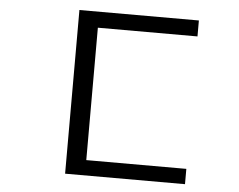

<svg xmlns="http://www.w3.org/2000/svg" viewBox="-53 -734 1106 887"><g transform="rotate(5 500.0 -290.5)"><path d="M280 89V-670H834V-596H372V18H836V89Z"/></g></svg>

Font: Inconsolata UltraExpanded
Style: Regular
Weight: 400
Width: 9
Monospace: yes
Designer: Raph Levien, Cyreal, Brenton Simpson
Foundry: Raph Levien, Cyreal, Google
Version: Version 3.000; ttfautohint (v1.8.2.53-6de2)